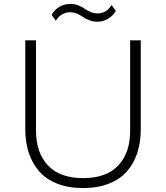

<svg xmlns="http://www.w3.org/2000/svg" viewBox="-20 -934 840 971"><path d="M471.2 -824.2Q450.2 -824.2 431.2 -831.8Q412.1 -839.4 399.9 -848.1Q387.7 -856.9 370.4 -864.5Q353 -872.1 335 -872.1Q313.5 -872.1 293.9 -861.1Q274.4 -850.1 262.2 -829.1L241.2 -858.9Q254.9 -884.3 280 -899.2Q305.2 -914.1 336.9 -914.1Q357.9 -914.1 376.7 -906.5Q395.5 -898.9 407.7 -890.1Q419.9 -881.3 437.3 -873.8Q454.6 -866.2 472.2 -866.2Q520 -866.2 543.9 -909.2L565.9 -878.9Q550.8 -853.5 526.1 -838.9Q501.5 -824.2 471.2 -824.2ZM399.9 17.1Q326.7 17.1 270.3 -4.9Q213.9 -26.9 178.7 -66.9Q143.6 -106.9 125.7 -160.6Q107.9 -214.4 107.9 -279.8V-730H162.1V-272.9Q162.1 -162.1 222.4 -97.7Q282.7 -33.2 399.9 -33.2Q518.1 -33.2 578.1 -97.2Q638.2 -161.1 638.2 -272.9V-730H691.9V-279.8Q691.9 -214.4 674.3 -160.6Q656.7 -106.9 621.6 -66.9Q586.4 -26.9 530 -4.9Q473.6 17.1 399.9 17.1Z"/></svg>

Font: Sora ExtraLight
Style: Regular
Weight: 200
Designer: Jonathan Barnbrook, Julián Moncada
Foundry: Barnbrook Fonts
Version: Version 2.000